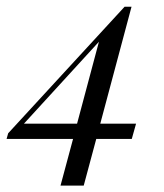

<svg xmlns="http://www.w3.org/2000/svg" viewBox="-61 -447 496 580"><path d="M337.1 -27.4H229.8L191.9 113.7H121.8L159.7 -27.4H-41.1L-36.3 -44.4L315.3 -426.6H336.3L241.9 -73.4H350ZM171.8 -73.4 237.9 -321 11.3 -73.4Z"/></svg>

Font: Playfair Display SC
Style: Italic
Weight: 400
Italic angle: -14°
Designer: Claus Eggers Sørensen
Foundry: Claus Eggers Sørensen
Version: Version 1.202; ttfautohint (v1.6)